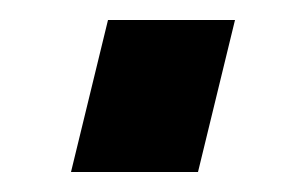

<svg xmlns="http://www.w3.org/2000/svg" viewBox="-20 -149 305 192"><path d="M51 23 88 -129H215L178 23Z"/></svg>

Font: Stick No Bills ExtraBold
Style: Regular
Weight: 800
Version: Version 2.000